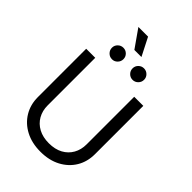

<svg xmlns="http://www.w3.org/2000/svg" viewBox="-314 -1216 1349 1349"><g transform="rotate(45 360.5 -541.5)"><path d="M360.8 11.7Q275.4 11.7 211.4 -22Q147.5 -55.7 112.3 -114.3Q77.1 -172.9 77.1 -247.1V-727.5H167V-254.4Q167 -201.7 190.4 -160.4Q213.9 -119.1 257.3 -95.7Q300.8 -72.3 360.8 -72.3Q421.4 -72.3 464.6 -95.7Q507.8 -119.1 531 -160.4Q554.2 -201.7 554.2 -254.4V-727.5H644.5V-247.6Q644.5 -172.4 609.4 -114Q574.2 -55.7 510.5 -22Q446.8 11.7 360.8 11.7ZM461.9 -803.2Q438 -803.2 421.4 -820.1Q404.8 -836.9 404.8 -860.8Q404.8 -884.3 421.6 -900.9Q438.5 -917.5 461.9 -917.5Q485.4 -917.5 502.2 -900.9Q519 -884.3 519 -860.8Q519 -836.9 502.2 -820.1Q485.4 -803.2 461.9 -803.2ZM257.3 -803.2Q233.4 -803.2 216.6 -820.1Q199.7 -836.9 199.7 -860.8Q199.7 -884.3 216.6 -900.9Q233.4 -917.5 257.3 -917.5Q280.8 -917.5 297.4 -900.9Q314 -884.3 314 -860.8Q314 -836.9 297.4 -820.1Q280.8 -803.2 257.3 -803.2ZM322.3 -960.9 228 -1095.2H324.2L392.6 -960.9Z"/></g></svg>

Font: Inter 24pt
Style: Regular
Weight: 400
Designer: Rasmus Andersson
Foundry: rsms
Version: Version 4.001;git-66647c0bb